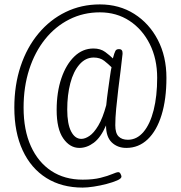

<svg xmlns="http://www.w3.org/2000/svg" viewBox="-20 -725 820 871"><path d="M355 126Q260 126 190.5 82.5Q121 39 83 -42.5Q45 -124 45 -237Q45 -339 73.5 -424.5Q102 -510 154.5 -573Q207 -636 278 -670.5Q349 -705 433 -705Q521 -705 589 -662Q657 -619 696 -544Q735 -469 735 -372Q735 -275 713 -203.5Q691 -132 650 -93Q609 -54 553 -54Q513 -54 487 -79Q461 -104 461 -156Q437 -101 405.5 -77.5Q374 -54 340 -54Q297 -54 267 -97Q237 -140 237 -226Q237 -307 258.5 -370Q280 -433 317.5 -469Q355 -505 404 -505Q436 -505 457.5 -489Q479 -473 492 -460Q499 -486 503.5 -494Q508 -502 518 -502H521Q537 -502 536 -481Q533 -450 527.5 -407.5Q522 -365 516.5 -319.5Q511 -274 507 -231.5Q503 -189 503 -157Q503 -121 518 -106Q533 -91 560 -91Q601 -91 631 -126.5Q661 -162 677 -225.5Q693 -289 693 -372Q693 -458 659.5 -525Q626 -592 567.5 -630.5Q509 -669 433 -669Q358 -669 294.5 -637Q231 -605 184.5 -547Q138 -489 112.5 -410Q87 -331 87 -237Q87 -135 120 -62Q153 11 213 50.5Q273 90 355 90Q403 90 436.5 81.5Q470 73 489.5 64.5Q509 56 517 56Q523 56 527 64Q531 72 531 76Q531 85 511.5 93.5Q492 102 463.5 109.5Q435 117 405.5 121.5Q376 126 355 126ZM349 -95Q366 -95 386 -108.5Q406 -122 426 -155.5Q446 -189 462 -248Q465 -280 470 -315Q475 -350 479 -379Q483 -408 486 -420Q472 -434 453 -449Q434 -464 405 -464Q368 -464 340.5 -432.5Q313 -401 299 -347.5Q285 -294 285 -228Q285 -163 302.5 -129Q320 -95 349 -95Z"/></svg>

Font: Asap Condensed ExtraLight
Style: Regular
Weight: 200
Width: 3
Designer: Pablo Cosgaya
Foundry: Omnibus-Type
Version: Version 3.001; ttfautohint (v1.8.4.7-5d5b)